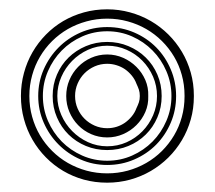

<svg xmlns="http://www.w3.org/2000/svg" viewBox="-20 -519 461 412"><path d="M396 -312Q396 -286.1 389.3 -262.5Q382.6 -238.8 370.4 -218.3Q358.2 -197.8 341.2 -180.9Q324.2 -164.1 303.6 -152.1Q283 -140.1 259.2 -133.5Q235.4 -127 210 -127Q183.8 -127 160 -133.5Q136.2 -140.1 115.7 -152.2Q95.2 -164.3 78.5 -181.3Q61.8 -198.2 49.8 -219Q37.8 -239.7 31.4 -263.4Q24.9 -287.1 24.9 -313Q24.9 -338.6 31.4 -362.4Q37.8 -386.2 49.8 -407Q61.8 -427.7 78.5 -444.7Q95.2 -461.7 115.7 -473.8Q136.2 -485.8 160 -492.4Q183.8 -499 210 -499Q235.4 -499 259.2 -492.4Q283 -485.8 303.6 -473.9Q324.2 -461.9 341.2 -445.1Q358.2 -428.2 370.4 -407.7Q382.6 -387.2 389.3 -363.4Q396 -339.6 396 -314ZM376 -314Q376 -336.9 370.1 -358.2Q364.3 -379.4 353.4 -397.7Q342.5 -416 327.4 -431Q312.3 -446 293.8 -456.7Q275.4 -467.3 254.2 -473.1Q232.9 -479 210 -479Q187 -479 165.6 -473.1Q144.3 -467.3 125.7 -456.7Q107.2 -446 91.9 -430.9Q76.7 -415.8 65.8 -397.3Q54.9 -378.9 49 -357.5Q43 -336.2 43 -313Q43 -289.8 49 -268.4Q54.9 -247.1 65.8 -228.6Q76.7 -210.2 91.9 -195.1Q107.2 -179.9 125.7 -169.3Q144.3 -158.7 165.6 -152.8Q187 -147 210 -147Q232.9 -147 254.2 -152.8Q275.4 -158.7 293.8 -169.3Q312.3 -179.9 327.4 -194.9Q342.5 -210 353.4 -228.3Q364.3 -246.6 370.1 -267.8Q376 -289.1 376 -312ZM62 -313Q62 -343 73.7 -369.9Q85.4 -396.7 105.6 -417Q125.7 -437.3 152.6 -449.1Q179.4 -460.9 210 -460.9Q241 -460.9 268.1 -449.2Q295.2 -437.5 315.1 -417.4Q335 -397.2 346.4 -370.2Q357.9 -343.3 357.9 -313Q357.9 -282.5 346.4 -255.6Q335 -228.8 315.1 -208.6Q295.2 -188.5 268.1 -176.8Q241 -165 210 -165Q179.4 -165 152.6 -176.9Q125.7 -188.7 105.6 -209Q85.4 -229.2 73.7 -256.1Q62 -283 62 -313ZM72 -313Q72 -284.9 82.9 -259.6Q93.8 -234.4 112.5 -215.3Q131.3 -196.3 156.4 -185.2Q181.4 -174.1 210 -174.1Q238.5 -174.1 263.5 -185.2Q288.6 -196.3 307.4 -215.3Q326.2 -234.4 337 -259.6Q347.9 -284.9 347.9 -313Q347.9 -341.1 337 -366.3Q326.2 -391.6 307.4 -410.6Q288.6 -429.7 263.5 -440.8Q238.5 -451.9 210 -451.9Q181.4 -451.9 156.4 -440.8Q131.3 -429.7 112.5 -410.6Q93.8 -391.6 82.9 -366.3Q72 -341.1 72 -313ZM326.9 -313Q326.9 -288.3 317.7 -267.1Q308.6 -245.8 292.7 -230.2Q276.9 -214.6 255.6 -205.8Q234.4 -197 210 -197Q185.5 -197 164.3 -205.8Q143.1 -214.6 127.2 -230.2Q111.3 -245.8 102.2 -267.1Q93 -288.3 93 -313Q93 -337.6 102.2 -358.9Q111.3 -380.1 127.2 -395.6Q143.1 -411.1 164.3 -420Q185.5 -429 210 -429Q234.4 -429 255.6 -420Q276.9 -411.1 292.7 -395.6Q308.6 -380.1 317.7 -358.9Q326.9 -337.6 326.9 -313ZM316.9 -313Q316.9 -334.7 308.5 -354.4Q300 -374 285.5 -388.8Q271 -403.6 251.6 -412.2Q232.2 -420.9 210 -420.9Q188.2 -420.9 168.8 -412.1Q149.4 -403.3 134.8 -388.4Q120.1 -373.5 111.6 -354Q103 -334.5 103 -313Q103 -291.7 111.6 -272.2Q120.1 -252.7 134.8 -237.8Q149.4 -222.9 168.8 -214Q188.2 -205.1 210 -205.1Q232.2 -205.1 251.6 -213.7Q271 -222.4 285.5 -237.2Q300 -252 308.5 -271.6Q316.9 -291.3 316.9 -313ZM298.1 -313Q298.8 -294.9 291.9 -278.8Q284.9 -262.7 272.7 -250.5Q260.5 -238.3 244.3 -231.2Q228 -224.1 210 -224.1Q191.7 -224.1 175.5 -231.2Q159.4 -238.3 147.6 -250.5Q135.7 -262.7 128.9 -278.8Q122.1 -294.9 122.1 -313Q122.1 -331.1 128.9 -347.2Q135.7 -363.3 147.6 -375.5Q159.4 -387.7 175.5 -394.9Q191.7 -402.1 210 -402.1Q228 -402.1 244.3 -394.9Q260.5 -387.7 272.7 -375.5Q284.9 -363.3 291.9 -347.2Q298.8 -331.1 298.1 -313ZM280 -313Q280 -320.6 278.1 -326.4Q276.1 -332.3 272.9 -339.1Q269.3 -348.9 262.8 -356.8Q256.3 -364.7 248.2 -370.4Q240 -376 230.2 -379Q220.5 -382.1 210 -382.1Q195.8 -382.1 183.2 -376.6Q170.7 -371.1 161.4 -361.8Q152.1 -352.5 146.6 -339.8Q141.1 -327.1 141.1 -313Q141.1 -298.6 146.6 -286Q152.1 -273.4 161.4 -264.2Q170.7 -254.9 183.2 -249.4Q195.8 -243.9 210 -243.9Q220.5 -243.9 230.2 -246.9Q240 -250 248.2 -255.7Q256.3 -261.5 262.8 -269.4Q269.3 -277.3 272.9 -287.1Q276.1 -293.7 278.1 -299.6Q280 -305.4 280 -313Z"/></svg>

Font: TafelwerkOT
Style: Regular
Weight: 400
Designer: Peter Wiegel
Foundry: Peter Wiegel, based on an original design named Oxford by Christine Lord, 1969
Version: Version 1.000